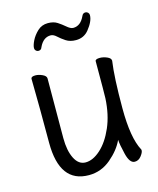

<svg xmlns="http://www.w3.org/2000/svg" viewBox="-109 -779 718 874"><g transform="rotate(-15 250.0 -342.0)"><path d="M202 18Q64 18 64 -171Q64 -374 63 -395L62 -474Q63 -484 83 -484Q98 -484 115.5 -476Q133 -468 133 -456Q132 -340 132 -175Q132 -116 150.5 -79Q169 -42 202 -42Q237 -42 273 -74.5Q309 -107 334.5 -165.5Q360 -224 364 -301Q365 -318 365 -475Q365 -485 387 -485Q403 -485 420.5 -477.5Q438 -470 438 -458Q427 -383 427 -237Q427 -97 461 -34Q462 -33 462 -29Q462 -19 449.5 -3Q437 13 419 13Q395 13 383.5 -34Q372 -81 371 -103Q351 -59 305.5 -20.5Q260 18 202 18ZM126 -588Q119 -588 114 -593Q109 -598 109 -605Q109 -618 119.5 -639.5Q130 -661 150 -680Q170 -699 199 -699Q226 -699 243.5 -687.5Q261 -676 275 -664Q293 -648 306 -648Q341 -648 360 -690Q365 -702 377 -702Q384 -702 389 -697Q394 -692 394 -685Q394 -656 364 -619Q341 -591 304 -591Q276 -591 257 -603.5Q238 -616 224 -629Q210 -642 197 -642Q162 -642 143 -601Q139 -588 126 -588Z"/></g></svg>

Font: LXGW WenKai Mono TC
Style: Regular
Weight: 400
Designer: LXGW / Fontworks Inc.
Foundry: LXGW / Fontworks Inc.
Version: Version 1.330